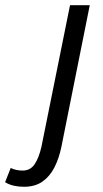

<svg xmlns="http://www.w3.org/2000/svg" viewBox="-142 -506 400 743"><path d="M-49 216.8Q-70 216.8 -88.3 212.7Q-106.6 208.6 -122.3 199.1L-100.6 144Q-89.6 149.4 -78.3 151.7Q-66.9 154 -53.9 154Q-24.9 154 -8.3 129.9Q8.3 105.8 18.3 62.3L129 -486H205.4L95.5 62.6Q86.3 107.3 68.4 142.2Q50.6 177.1 21.8 197Q-6.9 216.8 -49 216.8Z"/></svg>

Font: Source Sans 3 VF
Style: Italic
Weight: 200
Italic angle: -11°
Designer: Paul D. Hunt
Foundry: Adobe Systems Incorporated
Version: Version 3.042;hotconv 1.0.118;makeotfexe 2.5.65603